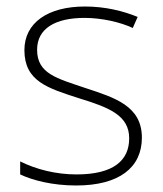

<svg xmlns="http://www.w3.org/2000/svg" viewBox="-20 -560 502 590"><path d="M416 -137C416 -235 332 -260 241 -290C156 -319 94 -333 94 -407C94 -472 149 -505 240 -505C292 -505 350 -492 388 -474L403 -508C359 -526 304 -540 241 -540C127 -540 55 -490 55 -406C55 -310 127 -289 223 -258C314 -230 377 -206 377 -135C377 -67 329 -24 215 -24C153 -24 92 -39 42 -64V-24C80 -6 141 10 214 10C346 10 416 -45 416 -137Z"/></svg>

Font: Noto Sans Arabic ExtLt
Style: Regular
Weight: 200
Designer: Monotype Design Team, Nadine Chahine, Nizar Qandah and Khaled Hosny
Foundry: Monotype Imaging Inc.
Version: Version 2.012